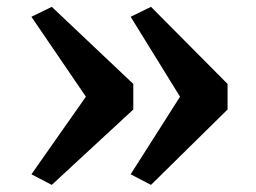

<svg xmlns="http://www.w3.org/2000/svg" viewBox="-20 -577 736 553"><path d="M414.9 -557.3 635.4 -335.3V-261.6L414.9 -44.5L356.3 -75L498.5 -298.5L356.3 -528.7ZM129.1 -557.3 363.9 -335.3V-261.6L129.1 -44.5L70.5 -75L227.4 -298.5L70.5 -528.7Z"/></svg>

Font: Merriweather Light
Style: Regular
Weight: 300
Designer: Eben Sorkin
Foundry: Eben Sorkin
Version: Version 2.100